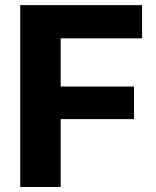

<svg xmlns="http://www.w3.org/2000/svg" viewBox="-20 -748 626 768"><path d="M61 0H222.7V-271.5H516.1V-401.9H222.7V-594.7H548.3V-727.5H61Z"/></svg>

Font: Raveo
Style: Bold
Weight: 700
Designer: Jakub Foglar, Rasmus Andersson (Inter)
Foundry: Jakubfoglar.com
Version: Version 1.100;Glyphs 3.2.3 (3260)